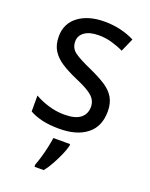

<svg xmlns="http://www.w3.org/2000/svg" viewBox="-144 -622 716 918"><g transform="rotate(20 214.0 -162.5)"><path d="M387 -147Q387 -70 336 -30Q285 10 196 10Q147 10 110 1.5Q73 -7 45 -23V-104Q73 -87 113.5 -74.5Q154 -62 196 -62Q252 -62 278 -83Q304 -104 304 -140Q304 -171 280.5 -193Q257 -215 191 -243Q145 -263 112.5 -284Q80 -305 62 -333.5Q44 -362 44 -405Q44 -471 94.5 -508.5Q145 -546 227 -546Q270 -546 308 -537Q346 -528 380 -511L350 -443Q321 -457 289 -466Q257 -475 223 -475Q177 -475 151.5 -457Q126 -439 126 -409Q126 -375 152.5 -355.5Q179 -336 245 -307Q289 -287 321 -266.5Q353 -246 370 -217.5Q387 -189 387 -147ZM271 70Q266 91 254 118Q242 145 227 172.5Q212 200 195 221H148V209Q155 192 163 165Q171 138 177 110Q183 82 186 61H271Z"/></g></svg>

Font: Noto Sans Hebrew SemiCondensed
Style: Regular
Weight: 400
Width: 4
Designer: Monotype Design Team
Foundry: Monotype Imaging Inc.
Version: Version 2.004; ttfautohint (v1.8.4.7-5d5b)